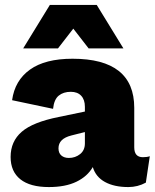

<svg xmlns="http://www.w3.org/2000/svg" viewBox="-20 -748 627 778"><path d="M587 -115 571 -8Q538 10 500 10Q443 10 405.5 -10.5Q368 -31 356 -71Q334 -33 289.5 -11.5Q245 10 178 10Q102 10 62.5 -21.5Q23 -53 23 -112Q23 -175 68 -214Q113 -253 218 -274L324 -296V-315Q324 -344 309 -360Q294 -376 267 -376Q237 -376 218 -360.5Q199 -345 195 -307L29 -342Q40 -422 101.5 -466Q163 -510 274 -510Q524 -510 524 -311V-151Q524 -111 559 -111Q576 -111 587 -115ZM324 -167V-213L269 -199Q217 -186 217 -147Q217 -128 228.5 -118Q240 -108 259 -108Q285 -108 304.5 -123.5Q324 -139 324 -167ZM339 -552 277 -632 215 -552H74L182 -728H372L480 -552Z"/></svg>

Font: Work Sans ExtraBold
Style: Regular
Weight: 800
Designer: Wei Huang
Foundry: Wei Huang
Version: Version 1.500